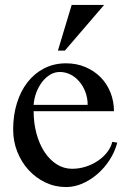

<svg xmlns="http://www.w3.org/2000/svg" viewBox="-20 -738 517 769"><path d="M239.7 -535.2H211.9L267.1 -718.3H397ZM331.1 -317.9Q331.1 -344.7 322.3 -368.7Q313.5 -392.6 298.3 -410.6Q283.2 -428.7 262.9 -439.2Q242.7 -449.7 219.2 -449.7Q199.2 -449.7 181.4 -439.2Q163.6 -428.7 149.4 -410.6Q135.3 -392.6 126 -368.7Q116.7 -344.7 114.7 -317.9ZM244.6 11.2Q200.7 11.2 162.1 -7.1Q123.5 -25.4 94.7 -56.9Q65.9 -88.4 49.3 -130.1Q32.7 -171.9 32.7 -219.2Q32.7 -276.9 47.9 -325.4Q63 -374 90.8 -409.4Q118.7 -444.8 157.7 -464.6Q196.8 -484.4 244.6 -484.4Q287.1 -484.4 322.5 -469.2Q357.9 -454.1 383.3 -428.2Q408.7 -402.3 422.6 -367.2Q436.5 -332 436.5 -292.5H114.7Q114.7 -244.6 126.2 -202.6Q137.7 -160.6 158.2 -129.4Q178.7 -98.1 207 -80.1Q235.4 -62 269 -62Q296.4 -62 322.8 -70.3Q349.1 -78.6 371.1 -93.3Q393.1 -107.9 408.7 -127.7Q424.3 -147.5 429.7 -169.9L449.7 -166.5Q439.9 -129.9 419.2 -97.7Q398.4 -65.4 370.6 -41.3Q342.8 -17.1 310.3 -2.9Q277.8 11.2 244.6 11.2Z"/></svg>

Font: Khmer Busra Bunong
Style: Regular
Weight: 400
Designer: D. Kanjahn
Version: Version 7.100; 2014